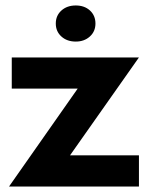

<svg xmlns="http://www.w3.org/2000/svg" viewBox="-20 -682 540 702"><path d="M264 -358H23V-472H488L236 -114H488V0H13ZM184 -596Q184 -625 204.5 -643.5Q225 -662 257 -662Q289 -662 309 -643.5Q329 -625 329 -596Q329 -567 308.5 -548.5Q288 -530 257 -530Q225 -530 204.5 -548.5Q184 -567 184 -596Z"/></svg>

Font: Madhuban SemiBold
Style: Regular
Weight: 600
Designer: jaikishan Patel
Foundry: MagicType
Version: Version 1.000